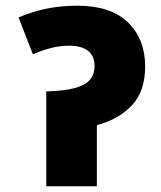

<svg xmlns="http://www.w3.org/2000/svg" viewBox="-20 -652 565 672"><path d="M251 -632Q368 -632 428 -573.5Q488 -515 488 -420Q488 -332 441.5 -283Q395 -234 319 -214V0H142V-332Q208 -334 244.5 -344.5Q281 -355 296 -374.5Q311 -394 311 -421Q311 -456 288 -474Q265 -492 223 -492Q188 -492 156.5 -483.5Q125 -475 95 -462L45 -591Q92 -611 141.5 -621.5Q191 -632 251 -632Z"/></svg>

Font: Noto Sans Black
Style: Regular
Weight: 900
Designer: Monotype Design Team
Foundry: Monotype Imaging Inc.
Version: Version 2.007